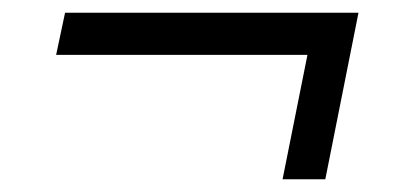

<svg xmlns="http://www.w3.org/2000/svg" viewBox="-20 -358 640 301"><path d="M490 -77H423L462 -272H68L82 -338H542Z"/></svg>

Font: Aneliza
Style: Italic
Weight: 400
Italic angle: -11.31°
Designer: Mike Abbink, Paul van der Laan, Pieter van Rosmalen
Foundry: Bold Monday
Version: Version 3.0